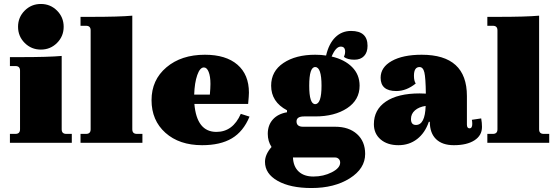

<svg xmlns="http://www.w3.org/2000/svg" viewBox="-20 -720 2811 968"><path d="M267.5 -503.5Q234 -470 186 -470Q138 -470 104.5 -503.5Q71 -537 71 -585Q71 -633 104.5 -666.5Q138 -700 186 -700Q234 -700 267.5 -666.5Q301 -633 301 -585Q301 -537 267.5 -503.5ZM30 0V-45H58Q81 -45 81 -68V-364Q81 -387 58 -387H30V-432H82Q225 -432 291 -438V-68Q291 -45 314 -45H342V0Z M386 0V-45H414Q437 -45 437 -68V-567Q437 -590 414 -590H386V-635H438Q581 -635 647 -641V-68Q647 -45 670 -45H698V0Z M999 12Q884 12 814 -50.5Q744 -113 744 -215Q744 -317 819 -380.5Q894 -444 1013 -444Q1119 -444 1177 -394Q1235 -344 1235 -253Q1235 -238 1231 -196H960Q972 -55 1071 -55Q1154 -55 1194 -146L1238 -132Q1207 -57 1149 -22.5Q1091 12 999 12ZM1008 -380Q988 -380 974.5 -341.5Q961 -303 959 -243H1038Q1041 -276 1041 -297Q1041 -335 1032 -357.5Q1023 -380 1008 -380Z M1569 -133H1513Q1475 -133 1475 -108Q1475 -81 1508 -81H1670Q1739 -81 1780 -44Q1821 -7 1821 56Q1821 130 1743.5 179Q1666 228 1550 228Q1444 228 1380 192Q1316 156 1316 96Q1316 59 1349 21Q1330 -8 1330 -45Q1330 -89 1355.5 -117.5Q1381 -146 1427 -154V-164Q1347 -206 1347 -288Q1347 -361 1409 -402.5Q1471 -444 1569 -444Q1601 -444 1624 -440Q1638 -500 1670.5 -532Q1703 -564 1750 -564Q1833 -564 1833 -489Q1833 -456 1815.5 -437.5Q1798 -419 1767 -419Q1732 -419 1714 -433Q1720 -446 1720 -460Q1720 -485 1698 -485Q1673 -485 1652 -435Q1717 -420 1755 -382Q1793 -344 1793 -288Q1793 -216 1730 -174.5Q1667 -133 1569 -133ZM1569 -195Q1601 -195 1601 -288Q1601 -382 1569 -382Q1539 -382 1539 -288Q1539 -195 1569 -195ZM1465 74H1457Q1459 120 1486 145Q1513 170 1560 170Q1611 170 1653 148.5Q1695 127 1695 100Q1695 88 1687.5 81Q1680 74 1670 74Z M1989 12Q1933 12 1899 -17Q1865 -46 1865 -94Q1865 -167 1925.5 -208Q1986 -249 2096 -249Q2116 -249 2127 -248Q2126 -328 2119.5 -355Q2113 -382 2095 -382Q2067 -382 2067 -338Q2067 -312 2076 -299Q2029 -261 1978 -261Q1899 -261 1899 -328Q1899 -381 1955 -412.5Q2011 -444 2106 -444Q2334 -444 2334 -236V-92Q2334 -73 2347 -73Q2361 -73 2361 -95Q2361 -107 2359 -116L2406 -123Q2410 -101 2410 -80Q2410 -37 2372 -12.5Q2334 12 2268 12Q2210 12 2178.5 -18.5Q2147 -49 2147 -106H2142Q2123 -50 2083 -19Q2043 12 1989 12ZM2052 -120Q2052 -90 2077 -90Q2123 -90 2126 -186Q2092 -181 2072 -163.5Q2052 -146 2052 -120Z M2437 0V-45H2465Q2488 -45 2488 -68V-567Q2488 -590 2465 -590H2437V-635H2489Q2632 -635 2698 -641V-68Q2698 -45 2721 -45H2749V0Z"/></svg>

Font: Arapey Black
Style: Regular
Weight: 900
Designer: Eduardo Rodriguez Tunni
Foundry: Eduardo Rodriguez Tunni
Version: Version 4.000